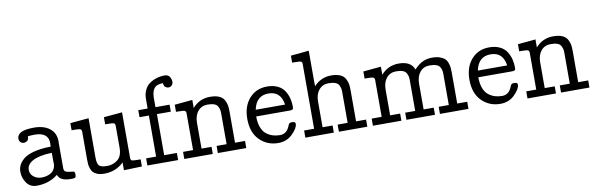

<svg xmlns="http://www.w3.org/2000/svg" viewBox="-48 -1131 4860 1569"><g transform="rotate(-10 2381.5 -347.0)"><path d="M44.9 -129.9Q44.9 -156.7 56.4 -181.9Q67.9 -207 96.4 -231.9Q125 -256.8 183.6 -272.5Q242.2 -288.1 325.2 -289.1V-312L326.2 -314Q326.2 -315.9 326.2 -317.9Q326.2 -407.7 211.9 -408.2Q189 -408.2 155.8 -404.8Q155.8 -402.8 155.8 -401.4Q156.2 -379.9 144.5 -369.1Q131.8 -358.4 116.2 -357.9Q97.2 -357.9 86.7 -369.9Q76.2 -381.8 76.2 -398.9Q76.2 -465.8 216.8 -465.8Q298.8 -465.8 347.4 -427.5Q396 -389.2 396 -317.9Q396 -316.9 395.5 -315.4Q395 -314 395 -313V-105Q395 -88.9 397 -82Q401.9 -64 438.5 -60.1Q475.1 -56.2 476.1 -55.2Q484.9 -50.3 484.9 -26.9Q484.9 -10.7 478.5 -5.4Q472.2 0 456.1 0H438Q351.1 -1 335 -53.2Q260.7 5.9 158.2 5.9Q104 5.9 74.5 -36.1Q44.9 -78.1 44.9 -129.9ZM115.2 -131.8Q115.2 -97.7 143.1 -75.4Q170.9 -53.2 210 -53.2Q228 -53.2 246.1 -57.1Q264.2 -61 283 -71Q301.8 -81.1 314 -101.6Q326.2 -122.1 326.2 -150.9Q326.2 -153.8 325.7 -158.4Q325.2 -163.1 325.2 -165V-237.8Q216.3 -233.9 165 -205.1Q115.2 -177.7 115.2 -131.8Z M516.6 -391.1V-450.2L669.9 -463.9V-136.2Q669.9 -90.3 684.8 -71.8Q699.7 -53.2 753.9 -53.2Q801.8 -53.2 839.8 -83Q877.9 -112.8 877.9 -183.1V-358.9Q877.9 -380.9 868.4 -386Q858.9 -391.1 808.6 -391.1H794.9V-450.2L947.8 -463.9V-88.9Q947.8 -67.9 957.8 -63.5Q967.8 -59.1 1015.6 -59.1H1030.8V0L880.9 4.9V-60.1Q815.9 4.9 717.8 4.9Q685.5 4.9 662.6 -4.2Q639.6 -13.2 627.7 -25.6Q615.7 -38.1 609.1 -58.6Q602.5 -79.1 601.1 -94Q599.6 -108.9 599.6 -130.9V-363.8Q599.6 -380.9 588.6 -386Q577.6 -391.1 536.6 -391.1Z M1076.2 0V-59.1H1159.2V-399.9H1081.5V-458H1159.2V-537.1Q1159.2 -576.2 1172.9 -606.7Q1186.5 -637.2 1206.3 -654.1Q1226.1 -670.9 1252.2 -681.9Q1278.3 -692.9 1299.8 -696.5Q1321.3 -700.2 1342.3 -700.2Q1371.1 -700.2 1383.8 -680.2Q1396.5 -660.2 1396.5 -639.2Q1396.5 -622.1 1385.5 -610.1Q1374.5 -598.1 1357.4 -598.1Q1343.3 -598.1 1331.3 -607.7Q1319.3 -617.2 1318.4 -641.1Q1264.2 -640.1 1244.1 -612.1Q1224.1 -584 1224.1 -536.1V-458H1341.3V-399.9H1226.1V-59.1H1331.5V0Z M1382.8 0V-59.1H1465.8V-362.8Q1465.8 -380.9 1455.3 -386Q1444.8 -391.1 1397.9 -391.1H1382.8V-450.2L1530.8 -463.9V-397Q1588.9 -463.9 1676.8 -463.9Q1722.7 -463.9 1752.2 -450.9Q1781.7 -438 1794.4 -413.6Q1807.1 -389.2 1810.5 -368.7Q1814 -348.1 1814 -316.9V-59.1H1897V0H1661.1V-59.1H1744.1V-314Q1744.1 -333 1741.5 -345.5Q1738.8 -357.9 1730.5 -373.5Q1722.2 -389.2 1701.2 -397Q1680.2 -404.8 1646 -404.8Q1596.2 -404.8 1566.2 -368.9Q1536.1 -333 1536.1 -272.9V-59.1H1619.1V0Z M1946.3 -232.9Q1946.3 -337.9 2002.9 -401.9Q2059.6 -465.8 2151.4 -465.8Q2202.1 -465.8 2239.3 -447.5Q2276.4 -429.2 2295.4 -398.2Q2314.5 -367.2 2322.5 -334Q2330.6 -300.8 2330.6 -265.1Q2330.6 -249 2323.5 -244.6Q2316.4 -240.2 2303.7 -240.2H2021.5Q2021.5 -187 2035.9 -149.4Q2050.3 -111.8 2075.4 -92.5Q2100.6 -73.2 2128.2 -64.7Q2155.8 -56.2 2187.5 -56.2Q2245.6 -56.2 2269.5 -122.1Q2275.4 -135.3 2280.5 -139.2Q2285.6 -143.1 2300.3 -143.1H2304.7Q2329.6 -143.1 2329.6 -125Q2329.6 -90.8 2282 -43Q2234.4 4.9 2162.6 4.9Q2070.8 4.9 2008.5 -57.6Q1946.3 -120.1 1946.3 -232.9ZM2027.3 -294.9H2270.5Q2254.4 -407.7 2152.3 -407.7Q2050.3 -407.7 2027.3 -294.9Z M2387.2 0V-59.1H2470.2V-595.2Q2470.2 -613.3 2460.2 -617.7Q2450.2 -622.1 2406.2 -622.1H2387.2V-680.2L2537.6 -694.8V-442.9L2538.6 -399.9Q2597.7 -463.9 2682.6 -463.9Q2727.5 -463.9 2756.8 -450.9Q2786.1 -438 2798.8 -413.6Q2811.5 -389.2 2814.9 -368.7Q2818.4 -348.1 2818.4 -316.9V-59.1H2901.4V0H2665.5V-59.1H2748.5V-314Q2748.5 -333 2745.8 -345.5Q2743.2 -357.9 2734.9 -373.5Q2726.6 -389.2 2705.6 -397Q2684.6 -404.8 2650.4 -404.8Q2600.6 -404.8 2570.6 -368.9Q2540.5 -333 2540.5 -272.9V-59.1H2623.5V0Z M2947.8 0V-59.1H3030.8V-362.8Q3030.8 -380.9 3020.3 -386Q3009.8 -391.1 2962.9 -391.1H2947.8V-450.2L3095.7 -463.9V-397Q3153.8 -463.9 3243.2 -463.9Q3344.2 -463.9 3370.1 -392.1Q3410.2 -435.1 3447.8 -450.2Q3481 -463.9 3519.5 -463.9Q3521 -463.9 3522 -463.9Q3559.1 -463.9 3585 -454.3Q3610.8 -444.8 3625 -431.4Q3639.2 -418 3646.5 -396.5Q3653.8 -375 3655.8 -357.9Q3657.7 -340.8 3657.7 -316.9V-59.1H3740.7V0H3503.9V-59.1H3587.9V-314Q3587.9 -333 3585.4 -345.5Q3583 -357.9 3574.5 -373.5Q3565.9 -389.2 3544.4 -397Q3522.9 -404.8 3488.8 -404.8Q3439 -404.8 3408.9 -368.9Q3378.9 -333 3378.9 -272.9V-59.1H3462.9V0H3226.1V-59.1H3309.1V-314Q3309.1 -333 3306.4 -345.5Q3303.7 -357.9 3295.4 -373.5Q3287.1 -389.2 3266.1 -397Q3245.1 -404.8 3210.9 -404.8Q3161.1 -404.8 3131.1 -368.9Q3101.1 -333 3101.1 -272.9V-59.1H3184.1V0Z M3789.6 -232.9Q3789.6 -337.9 3846.2 -401.9Q3902.8 -465.8 3994.6 -465.8Q4045.4 -465.8 4082.5 -447.5Q4119.6 -429.2 4138.7 -398.2Q4157.7 -367.2 4165.8 -334Q4173.8 -300.8 4173.8 -265.1Q4173.8 -249 4166.7 -244.6Q4159.7 -240.2 4147 -240.2H3864.7Q3864.7 -187 3879.2 -149.4Q3893.6 -111.8 3918.7 -92.5Q3943.8 -73.2 3971.4 -64.7Q3999 -56.2 4030.8 -56.2Q4088.9 -56.2 4112.8 -122.1Q4118.7 -135.3 4123.8 -139.2Q4128.9 -143.1 4143.6 -143.1H4147.9Q4172.9 -143.1 4172.9 -125Q4172.9 -90.8 4125.2 -43Q4077.6 4.9 4005.9 4.9Q3914.1 4.9 3851.8 -57.6Q3789.6 -120.1 3789.6 -232.9ZM3870.6 -294.9H4113.8Q4097.7 -407.7 3995.6 -407.7Q3893.6 -407.7 3870.6 -294.9Z M4230.5 0V-59.1H4313.5V-362.8Q4313.5 -380.9 4303 -386Q4292.5 -391.1 4245.6 -391.1H4230.5V-450.2L4378.4 -463.9V-397Q4436.5 -463.9 4524.4 -463.9Q4570.3 -463.9 4599.9 -450.9Q4629.4 -438 4642.1 -413.6Q4654.8 -389.2 4658.2 -368.7Q4661.6 -348.1 4661.6 -316.9V-59.1H4744.6V0H4508.8V-59.1H4591.8V-314Q4591.8 -333 4589.1 -345.5Q4586.4 -357.9 4578.1 -373.5Q4569.8 -389.2 4548.8 -397Q4527.8 -404.8 4493.7 -404.8Q4443.8 -404.8 4413.8 -368.9Q4383.8 -333 4383.8 -272.9V-59.1H4466.8V0Z"/></g></svg>

Font: CMU Concrete
Style: Roman
Weight: 500
Version: Version 0.7.0